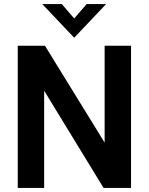

<svg xmlns="http://www.w3.org/2000/svg" viewBox="-20 -921 729 941"><path d="M67 0V-697H200.2L525.4 -169.2H492.8V-697H622.2V0H487.6L164.4 -528.8H196.4V0ZM343.6 -736 187.2 -901H283L343.6 -830.6L404.8 -901H500Z"/></svg>

Font: Hanken Grotesk
Style: Regular
Weight: 400
Designer: Alfredo Marco Pradil
Foundry: Hanken Design Co.
Version: Version 3.013